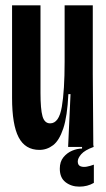

<svg xmlns="http://www.w3.org/2000/svg" viewBox="-20 -548 395 716"><path d="M127 11Q74 11 49.5 -36Q25 -83 25 -183V-528H131V-202Q131 -141 138.5 -114.5Q146 -88 167 -88Q200 -88 210.5 -149.5Q221 -211 221 -317V-528H326V-272L328 0H234L243 -197H235Q231 -114 216 -69Q201 -24 178 -6.5Q155 11 127 11ZM330 134Q306 148 276 148Q246 148 224.5 131.5Q203 115 203 81Q203 55 216.5 38.5Q230 22 249 14Q268 6 286 6V-5H329V0Q296 12 283 27Q270 42 270 54Q270 68 280 72Q290 76 303.5 73.5Q317 71 330 66Z"/></svg>

Font: Bricolage Grotesque 96pt Condensed Medium
Style: Regular
Weight: 500
Width: 3
Designer: Mathieu Triay
Foundry: Atelier Triay
Version: Version 1.001; ttfautohint (v1.8.4.7-5d5b);gftools[0.9.33.de